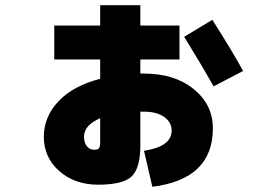

<svg xmlns="http://www.w3.org/2000/svg" viewBox="-20 -660 1040 736"><path d="M564 56 532 -82Q638 -98 638 -160Q638 -191 609.5 -211.5Q581 -232 532 -232H518V-104Q518 -15 484.5 16.5Q451 48 356 48Q267 48 207.5 -4Q148 -56 148 -136Q148 -212 204 -271.5Q260 -331 364 -358V-432H188V-562H364V-640H518V-562H668V-432H518V-378H532Q649 -378 722.5 -318.5Q796 -259 796 -168Q796 27 564 56ZM912 -388 799 -329Q752 -412 686 -519L794 -584Q871 -463 912 -388ZM364 -207Q302 -180 302 -136Q302 -113 313 -99.5Q324 -86 340 -86Q355 -86 359.5 -91.5Q364 -97 364 -118Z"/></svg>

Font: Mplus 1p Black
Style: Regular
Weight: 900
Version: Version 1.061